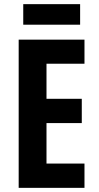

<svg xmlns="http://www.w3.org/2000/svg" viewBox="-20 -905 475 925"><path d="M366 -885H92V-786H366ZM387 0V-117H204V-312H374V-429H204V-598H387V-714H70V0Z"/></svg>

Font: Noto Sans Kannada ExtraCondensed
Style: Bold
Weight: 700
Width: 2
Designer: Jelle Bosma - Monotype Design Team
Foundry: Monotype Imaging Inc.
Version: Version 2.005